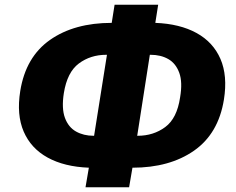

<svg xmlns="http://www.w3.org/2000/svg" viewBox="-20 -758 992 806"><path d="M339 28 353 -54Q250 -58 180 -96.5Q110 -135 79.5 -205.5Q49 -276 65 -376Q88 -519 190 -590.5Q292 -662 449 -662L461 -738H644L632 -662Q735 -658 805 -619.5Q875 -581 905.5 -510.5Q936 -440 920 -340Q897 -197 794.5 -125.5Q692 -54 536 -54L522 28ZM612 -528H609L556 -188H558Q624 -188 673.5 -224.5Q723 -261 736 -349Q747 -413 732.5 -452.5Q718 -492 686.5 -510Q655 -528 612 -528ZM373 -188H375L429 -528H426Q360 -528 311 -491.5Q262 -455 248 -367Q238 -303 252.5 -263.5Q267 -224 299 -206Q331 -188 373 -188Z"/></svg>

Font: Mulish Black
Style: Italic
Weight: 900
Italic angle: -9°
Designer: Vernon Adams
Foundry: Vernon Adams
Version: Version 3.603; ttfautohint (v1.8.3)